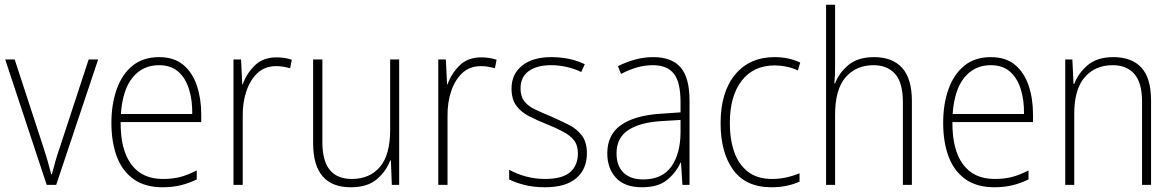

<svg xmlns="http://www.w3.org/2000/svg" viewBox="-20 -780 4954 810"><path d="M177 0 2 -529H42L163 -159Q183 -98 196 -45H199Q206 -71 213.5 -98.5Q221 -126 232 -157L354 -529H394L217 0Z M651 -539Q714 -539 753 -506.5Q792 -474 810.5 -419Q829 -364 829 -297V-265H489Q488 -149 533.5 -87Q579 -25 667 -25Q707 -25 739 -33Q771 -41 810 -61V-23Q777 -7 742.5 1.5Q708 10 666 10Q592 10 544 -24Q496 -58 473 -119Q450 -180 450 -262Q450 -341 472.5 -404Q495 -467 539.5 -503Q584 -539 651 -539ZM651 -505Q582 -505 539.5 -453Q497 -401 490 -299H791Q792 -358 777 -405Q762 -452 731 -478.5Q700 -505 651 -505Z M1146 -538Q1182 -538 1211 -528L1204 -492Q1190 -496 1175.5 -498.5Q1161 -501 1145 -501Q1098 -501 1067 -472.5Q1036 -444 1019.5 -395.5Q1003 -347 1004 -288V0H965V-529H997L1002 -424H1004Q1019 -468 1054 -503Q1089 -538 1146 -538Z M1664 -529V0H1633L1629 -103H1626Q1610 -59 1570.5 -24.5Q1531 10 1460 10Q1301 10 1301 -176V-529H1340V-182Q1340 -101 1371.5 -63Q1403 -25 1464 -25Q1540 -25 1583 -76Q1626 -127 1626 -232V-529Z M2010 -538Q2046 -538 2075 -528L2068 -492Q2054 -496 2039.5 -498.5Q2025 -501 2009 -501Q1962 -501 1931 -472.5Q1900 -444 1883.5 -395.5Q1867 -347 1868 -288V0H1829V-529H1861L1866 -424H1868Q1883 -468 1918 -503Q1953 -538 2010 -538Z M2456 -133Q2456 -67 2411.5 -28.5Q2367 10 2279 10Q2231 10 2192 0Q2153 -10 2128 -23V-64Q2160 -46 2199 -35.5Q2238 -25 2279 -25Q2352 -25 2385 -53.5Q2418 -82 2418 -133Q2418 -167 2401.5 -188Q2385 -209 2355.5 -224.5Q2326 -240 2287 -256Q2244 -273 2210.5 -290.5Q2177 -308 2157.5 -335Q2138 -362 2138 -407Q2138 -467 2182.5 -503Q2227 -539 2306 -539Q2347 -539 2383 -531Q2419 -523 2447 -509L2432 -476Q2407 -489 2373 -497Q2339 -505 2305 -505Q2245 -505 2210.5 -480Q2176 -455 2176 -407Q2176 -374 2191.5 -353.5Q2207 -333 2236 -319Q2265 -305 2304 -289Q2345 -271 2379.5 -253.5Q2414 -236 2435 -208Q2456 -180 2456 -133Z M2736 -539Q2814 -539 2851.5 -495.5Q2889 -452 2889 -355V0H2859L2853 -94H2851Q2832 -52 2794.5 -21Q2757 10 2688 10Q2615 10 2578.5 -30Q2542 -70 2542 -133Q2542 -212 2600 -252.5Q2658 -293 2765 -300L2851 -306V-349Q2851 -434 2822.5 -469.5Q2794 -505 2734 -505Q2702 -505 2669 -496Q2636 -487 2600 -468L2587 -501Q2621 -518 2658.5 -528.5Q2696 -539 2736 -539ZM2768 -269Q2678 -263 2629.5 -230.5Q2581 -198 2581 -133Q2581 -80 2610.5 -51.5Q2640 -23 2693 -23Q2773 -23 2811.5 -76.5Q2850 -130 2851 -219V-274Z M3235 10Q3126 10 3073 -63.5Q3020 -137 3020 -260Q3020 -391 3081 -465Q3142 -539 3248 -539Q3308 -539 3356 -516L3346 -483Q3322 -494 3297 -499Q3272 -504 3248 -504Q3159 -504 3109 -439.5Q3059 -375 3059 -261Q3059 -192 3077.5 -139Q3096 -86 3135.5 -55.5Q3175 -25 3237 -25Q3268 -25 3297.5 -31.5Q3327 -38 3353 -49V-14Q3330 -3 3300 3.5Q3270 10 3235 10Z M3503 -504Q3503 -481 3502.5 -464.5Q3502 -448 3500 -428H3503Q3519 -472 3559 -505.5Q3599 -539 3668 -539Q3745 -539 3786 -493.5Q3827 -448 3827 -354V0H3789V-349Q3789 -432 3756 -468.5Q3723 -505 3665 -505Q3592 -505 3547.5 -454Q3503 -403 3503 -296V0H3465V-760H3503Z M4160 -539Q4223 -539 4262 -506.5Q4301 -474 4319.5 -419Q4338 -364 4338 -297V-265H3998Q3997 -149 4042.5 -87Q4088 -25 4176 -25Q4216 -25 4248 -33Q4280 -41 4319 -61V-23Q4286 -7 4251.5 1.5Q4217 10 4175 10Q4101 10 4053 -24Q4005 -58 3982 -119Q3959 -180 3959 -262Q3959 -341 3981.5 -404Q4004 -467 4048.5 -503Q4093 -539 4160 -539ZM4160 -505Q4091 -505 4048.5 -453Q4006 -401 3999 -299H4300Q4301 -358 4286 -405Q4271 -452 4240 -478.5Q4209 -505 4160 -505Z M4677 -539Q4754 -539 4795 -495Q4836 -451 4836 -356V0H4798V-351Q4798 -431 4765.5 -468Q4733 -505 4674 -505Q4600 -505 4556 -454Q4512 -403 4512 -300V0H4474V-529H4504L4509 -426H4512Q4528 -470 4568 -504.5Q4608 -539 4677 -539Z"/></svg>

Font: Noto Sans Telugu SemiCondensed ExtraLight
Style: Regular
Weight: 200
Width: 4
Designer: Jelle Bosma - Monotype Design Team
Foundry: Monotype Imaging Inc.
Version: Version 2.005; ttfautohint (v1.8.4.7-5d5b)